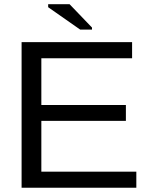

<svg xmlns="http://www.w3.org/2000/svg" viewBox="-20 -887 707 907"><path d="M82 0H624V-76.2H175.3V-315.9H574.7V-391.1H175.3V-611.8H604V-688H82ZM358.9 -747.1H414.6V-756.8L308.6 -867.2H207.5V-853Z"/></svg>

Font: Arimo
Style: Regular
Weight: 400
Designer: Steve Matteson
Foundry: Monotype Imaging Inc.
Version: Version 1.32